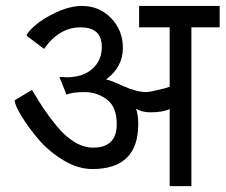

<svg xmlns="http://www.w3.org/2000/svg" viewBox="-20 -633 767 653"><path d="M479 -319.8Q485.8 -319.8 516.1 -326.7Q547.9 -334 557.1 -337.9V-540H453.1V-612.8H727.1V-540H630.9V0H557.1V-262.2Q534.7 -251 491.2 -251Q462.9 -251 442.9 -263.2Q450.2 -241.7 450.2 -210.9Q450.2 -58.1 293.9 -58.1Q245.1 -58.1 195.8 -87.9Q146.5 -117.7 111.3 -158.7Q77.1 -199.2 54.2 -236.3Q30.3 -275.4 29.8 -292L88.9 -327.1Q113.8 -285.6 127.9 -264.2Q148.4 -233.9 173.8 -203.1Q202.1 -168.9 233.4 -149.9Q264.6 -130.9 296.9 -130.9Q377 -130.9 377 -210.9Q377 -270 343.3 -294.9Q309.6 -319.8 268.1 -319.8Q224.6 -319.8 206.1 -311L182.1 -371.1Q198.2 -371.1 205.1 -370.1Q260.7 -370.1 292.5 -397.5Q325.7 -425.8 326.2 -471.2V-474.1Q326.2 -540 253.9 -540Q181.2 -540 129.9 -466.8L70.8 -511.2Q70.8 -521.5 98.6 -545.9Q127.4 -570.8 171.9 -591.3Q218.8 -612.8 258.8 -612.8Q317.4 -612.8 357.4 -571.8Q397.9 -530.3 397.9 -470.2Q397.9 -404.8 340.8 -362.8Q356.4 -359.9 400.4 -339.8Q444.3 -319.8 479 -319.8Z"/></svg>

Font: Miedinger*
Style: Book
Weight: 400
Version: Version 001.000